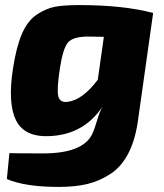

<svg xmlns="http://www.w3.org/2000/svg" viewBox="-20 -531 647 756"><path d="M583 -480 525 -69Q515 13 487.5 68.5Q460 124 416 153Q372 182 324 193.5Q276 205 212 205Q79 205 7 174L17 72Q49 73 150 73Q306 73 343 -3Q351 -19 362 -56Q373 -93 384 -112Q310 0 173 5Q76 9 43 -57.5Q10 -124 31 -260Q44 -346 66.5 -398Q89 -450 125.5 -474Q162 -498 197 -504.5Q232 -511 292 -511Q466 -511 583 -480ZM389 -386 327 -387Q268 -387 248 -364Q228 -341 216 -263Q203 -178 209.5 -152Q216 -126 246 -130Q305 -137 365 -217Z"/></svg>

Font: Exo 2.0 Extra Bold
Style: Italic
Weight: 800
Italic angle: -8°
Designer: Natanael Gama
Version: Version 1.001;PS 001.001;hotconv 1.0.70;makeotf.lib2.5.58329